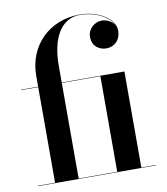

<svg xmlns="http://www.w3.org/2000/svg" viewBox="-84 -831 785 902"><g transform="rotate(-10 308.0 -380.0)"><path d="M23.5 -2V0H587.5V-2H517.5V-460H218.5V-540C218.5 -669.5 266.5 -758 356.5 -758C431.5 -758 494 -723.5 513.5 -682C501.5 -702 477 -714 453.5 -714C422 -714 386.5 -688.5 386.5 -647.5C386.5 -601 422 -581.5 453.5 -581.5C490 -581.5 522 -607.5 522 -655C522 -709.5 447.5 -760 356.5 -760C210.5 -760 106 -655 106 -511.5V-460H23.5V-458H106V-2ZM402.5 -458V-2H218.5V-458Z"/></g></svg>

Font: Bodoni* 96pt Medium
Style: Regular
Weight: 500
Version: Version 2.3